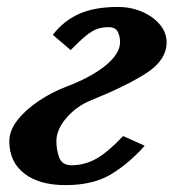

<svg xmlns="http://www.w3.org/2000/svg" viewBox="-20 -520 506 552"><path d="M459 -398.9Q459 -347.2 400.9 -309.8Q342.8 -272.5 242.2 -231.9Q200.7 -215.3 171.4 -181.6Q142.1 -147.9 142.1 -113.8Q142.1 -89.8 150.1 -67.4Q158.2 -44.9 186 -44.9Q222.7 -44.9 255.9 -63.2Q289.1 -81.5 334 -128.9L396 -101.1Q353 -52.2 301 -20Q249 12.2 168 12.2Q92.8 12.2 49.8 -21.2Q6.8 -54.7 6.8 -113.8Q6.8 -145 30.3 -174.8Q53.7 -204.6 91.3 -229.7Q128.9 -254.9 170.9 -271Q243.2 -298.3 284.2 -332.3Q325.2 -366.2 325.2 -398.9Q325.2 -414.6 318.8 -428.2Q312.5 -441.9 292 -441.9Q274.4 -441.9 260 -437Q245.6 -432.1 228 -418Q210.4 -403.8 183.1 -376L131.8 -419.9Q164.1 -461.4 208.7 -480.7Q253.4 -500 317.9 -500Q357.4 -500 389.4 -485.8Q421.4 -471.7 440.2 -448.7Q459 -425.8 459 -398.9Z"/></svg>

Font: Charis
Style: Bold Italic
Weight: 700
Italic angle: -11°
Designer: Walt Agee, Miriam Martin, Annie Olsen, Victor Gaultney, Lorna Priest, Alan Ward, Bob Hallissy, Martin Hosken, Sharon Cor
Foundry: SIL Global
Version: Version 7.000